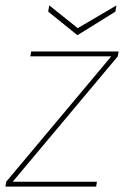

<svg xmlns="http://www.w3.org/2000/svg" viewBox="-28 -689 458 709"><path d="M-8 0 -5 -18 383 -481H84L87 -499H410L407 -481L19 -18H330L327 0ZM402 -669 398 -646 258 -559 150 -646 154 -669 259 -585Z"/></svg>

Font: DM Sans 20pt Thin
Style: Italic
Weight: 250
Italic angle: -10°
Version: Version 4.004;gftools[0.9.30]